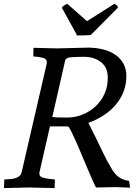

<svg xmlns="http://www.w3.org/2000/svg" viewBox="-40 -957 707 980"><path d="M131 -713 250 -710 414 -714Q454 -713 489 -704Q524 -695 549.5 -677Q575 -659 590 -632Q605 -605 605 -569Q605 -526 590.5 -489Q576 -452 550 -421.5Q524 -391 488.5 -368Q453 -345 411 -330L456 -240Q520 -102 548 -70Q575 -39 619 -34L624 1L551 -2L450 0Q436 -25 384 -150Q358 -213 340 -252Q322 -291 312 -308Q308 -312 301 -312H215L162 -80Q157 -60 173.5 -52.5Q190 -45 240 -41L239 3Q110 0 107 0L-20 3L-18 -41Q-6 -42 8 -42.5Q22 -43 35 -46.5Q48 -50 58 -57.5Q68 -65 71 -80L198 -630Q202 -650 189.5 -657.5Q177 -665 130 -669ZM227 -360Q238 -358 259 -357.5Q280 -357 302 -357Q343 -357 380.5 -372Q418 -387 447 -413.5Q476 -440 493 -477Q510 -514 510 -558Q511 -612 476 -639.5Q441 -667 389 -667Q357 -667 333 -665.5Q309 -664 304 -661Q295 -656 293 -650ZM354 -776Q351 -776 350 -783L276 -917Q278 -922 279 -922Q291 -934 304 -937L404 -849L543 -937Q553 -935 562 -922Q562 -919 561 -917L423 -778Q405 -777 391 -776.5Q377 -776 354 -776Z"/></svg>

Font: Lusitana
Style: Italic
Weight: 400
Italic angle: -12°
Designer: Ana Paula Megda
Foundry: Ana Paula Megda
Version: Version 1.000; ttfautohint (v1.1) -l 8 -r 50 -G 200 -x 14 -D